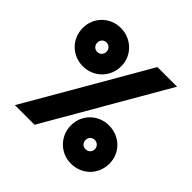

<svg xmlns="http://www.w3.org/2000/svg" viewBox="-184 -887 1066 1066"><g transform="rotate(45 349.0 -354.5)"><path d="M180 -419C266 -419 332 -485 332 -570C332 -653 265 -719 180 -719C95 -719 30 -653 30 -570C30 -485 96 -419 180 -419ZM67 0H221L631 -709H477ZM145 -569C145 -590 160 -606 181 -606C201 -606 217 -590 217 -569C217 -548 202 -532 181 -532C160 -532 145 -548 145 -569ZM366 -141C366 -56 433 10 516 10C603 10 668 -56 668 -141C668 -225 602 -290 516 -290C432 -290 366 -225 366 -141ZM481 -140C481 -161 496 -177 517 -177C538 -177 554 -161 554 -140C554 -119 538 -104 517 -104C496 -104 481 -119 481 -140Z"/></g></svg>

Font: MV Cash ExtraBold
Style: Regular
Weight: 800
Designer: Rodrigo Fuenzalida
Foundry: fragTYPE
Version: Version 1.100;Glyphs 3.1.2 (3151)